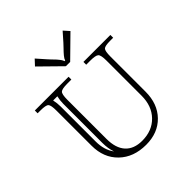

<svg xmlns="http://www.w3.org/2000/svg" viewBox="-178 -744 880 880"><g transform="rotate(-45 262.0 -303.5)"><path d="M17.1 -455.1H235.8V-437H210Q174.8 -437 166 -428.5Q157.2 -419.9 157.2 -384.8V-130.9Q157.2 -71.3 185.5 -40Q213.9 -8.8 267.1 -8.8Q332 -8.8 371.6 -49.6Q411.1 -90.3 411.1 -157.2V-384.8Q411.1 -419.9 402.1 -428.5Q393.1 -437 357.9 -437H332V-455.1H506.8V-437H487.8Q453.1 -437 445.1 -428.7Q437 -420.4 437 -384.8V-157.2Q437 -78.6 390.4 -30.8Q343.8 17.1 267.1 17.1Q186 17.1 136.5 -30.8Q86.9 -78.6 86.9 -157.2V-384.8Q86.9 -419.9 78.6 -428.5Q70.3 -437 35.2 -437H17.1ZM136.2 -428.2H108.9Q113.8 -406.2 113.8 -384.8V-157.2Q113.8 -102.1 141.1 -65.9Q130.9 -94.2 130.9 -130.9V-384.8Q130.9 -405.8 136.2 -428.2ZM289.1 -498H261.2L160.2 -597.2L185.1 -624L222.2 -582Q226.6 -577.1 233.4 -569.8Q240.2 -562.5 243.9 -558.8Q247.6 -555.2 252.7 -549.6Q257.8 -543.9 260.5 -540.3Q263.2 -536.6 266.4 -532.5Q269.5 -528.3 271 -525.1Q272.5 -522 272.9 -519H277.8Q278.8 -522.9 281.2 -527.6Q283.7 -532.2 289.6 -539.3Q295.4 -546.4 299.6 -550.8Q303.7 -555.2 314 -565.9Q324.2 -576.7 329.1 -582L366.2 -624L390.1 -597.2Z"/></g></svg>

Font: FoglihtenNo01
Style: Regular
Weight: 500
Version: Version 0.61